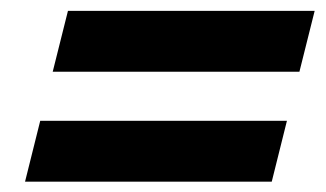

<svg xmlns="http://www.w3.org/2000/svg" viewBox="-20 -517 607 358"><path d="M78.3 -383.3 106.7 -496.7H566.7L538.3 -383.3ZM26.7 -178.3 55 -291.7H515L486.7 -178.3Z"/></svg>

Font: Funnel Sans
Style: Bold Italic
Weight: 700
Italic angle: -14.036°
Designer: NORD ID, Kristian Moeller
Foundry: Dicotype
Version: Version 1.000